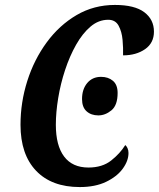

<svg xmlns="http://www.w3.org/2000/svg" viewBox="-20 -747 643 777"><path d="M303 10Q189 10 126 -56Q63 -122 63 -242Q63 -333 90.5 -419.5Q118 -506 169 -575.5Q220 -645 290 -686Q360 -727 445 -727Q525 -727 564 -697.5Q603 -668 603 -619Q603 -573 567 -548Q531 -523 478 -523Q479 -552 476 -585.5Q473 -619 460 -643Q447 -667 418 -667Q379 -667 346.5 -639.5Q314 -612 288 -566Q262 -520 243.5 -464Q225 -408 215.5 -350Q206 -292 206 -242Q206 -158 239.5 -113.5Q273 -69 338 -69Q394 -69 430 -97.5Q466 -126 487 -160Q492 -156 496 -147.5Q500 -139 500 -128Q500 -96 476.5 -64Q453 -32 409 -11Q365 10 303 10ZM378 -280Q349 -280 330.5 -296.5Q312 -313 312 -346Q312 -386 333 -411Q354 -436 389 -436Q418 -436 437 -420Q456 -404 456 -371Q456 -321 431 -300.5Q406 -280 378 -280Z"/></svg>

Font: Noto Serif ExtraCondensed
Style: Bold Italic
Weight: 700
Width: 2
Italic angle: -12°
Designer: Monotype Design Team
Foundry: Monotype Imaging Inc.
Version: Version 2.013; ttfautohint (v1.8.4.7-5d5b)